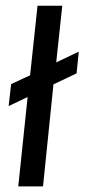

<svg xmlns="http://www.w3.org/2000/svg" viewBox="-20 -662 321 682"><path d="M169.9 -362.3 132.8 0H44.9L78.1 -317.4L10.7 -285.2L19.5 -363.3L86.9 -394.5L113.3 -641.6H201.2L179.7 -440.4L259.8 -478.5L252 -401.4Z"/></svg>

Font: Puritan
Style: Italic
Weight: 400
Version: 2.0a